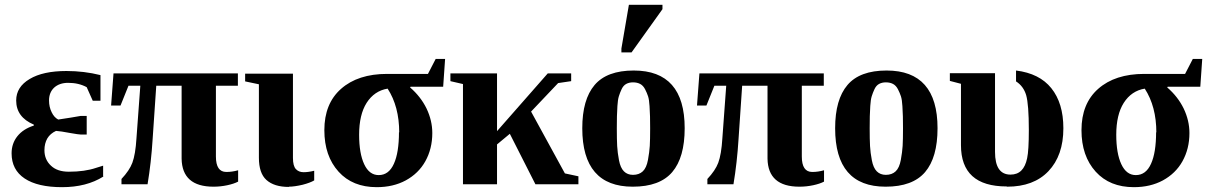

<svg xmlns="http://www.w3.org/2000/svg" viewBox="-20 -763 5002 795"><path d="M407 -34 408 -32Q338 12 237 12Q136 12 82 -24Q28 -60 28 -128Q28 -169 52 -199Q76 -229 120 -243V-247Q47 -278 47 -347Q47 -403 103 -436Q158 -469 255 -469Q328 -469 396 -452V-346H364L339 -402Q306 -420 262 -420Q226 -420 204 -400Q183 -380 183 -347Q183 -320 194 -298Q204 -277 221 -268L273 -276Q313 -283 314 -283H339V-206H314Q306 -206 272 -212Q230 -220 212 -221Q188 -210 176 -190Q164 -169 164 -141Q164 -102 191 -77Q217 -52 265 -52Q331 -52 378 -68L407 -77Z M917 -51H918Q941 -51 966 -58V-11Q949 -2 921 4Q893 10 864 10Q734 10 732 -106V-408H627L612 -187Q606 -90 591 0H483V-22Q516 -57 528 -89Q541 -124 545 -190L561 -408H512L479 -326H440L450 -459H965V-408H874V-115Q874 -51 917 -51Z M1176 10V11Q1115 11 1083 -18Q1052 -46 1052 -110V-414L995 -426V-458H1193V-109Q1193 -76 1205 -63Q1217 -50 1237 -50Q1257 -50 1281 -56V-16Q1264 -6 1233 2Q1199 10 1176 10Z M1632 -216 1633 -214Q1633 -322 1585 -396Q1530 -387 1498 -337Q1467 -288 1467 -205Q1467 -128 1488 -83Q1509 -38 1548 -38Q1590 -38 1611 -85Q1632 -131 1632 -216ZM1680 -404 1678 -401Q1722 -363 1746 -314Q1770 -264 1770 -212Q1770 -147 1741 -95Q1713 -45 1660 -16Q1608 12 1540 12Q1440 12 1382 -52Q1323 -117 1323 -224Q1323 -334 1392 -395Q1462 -457 1583 -457H1752L1784 -519H1823L1815 -404Z M2345 -459V-427L2291 -419L2179 -301L2319 -45L2375 -33V0H2197L2091 -209L2038 -165V0H1897V-415L1845 -427V-459H2038V-220L2248 -459Z M2604 -471Q2815 -471 2815 -232Q2815 -111 2763.5 -50.5Q2712 10 2600 10Q2391 10 2391 -232Q2391 -351 2442 -411Q2493 -471 2604 -471ZM2672 -232Q2672 -264 2671.5 -280.5Q2671 -297 2669.5 -323.5Q2668 -350 2663.5 -364Q2659 -378 2651 -393.5Q2643 -409 2630.5 -415.5Q2618 -422 2601 -422Q2585 -422 2573 -415.5Q2561 -409 2554 -394Q2547 -379 2542.5 -364.5Q2538 -350 2536.5 -324.5Q2535 -299 2534.5 -281.5Q2534 -264 2534 -232Q2534 -185 2535.5 -158Q2537 -131 2543 -99.5Q2549 -68 2563.5 -53.5Q2578 -39 2601 -39Q2626 -39 2641.5 -53.5Q2657 -68 2663 -101Q2669 -134 2670.5 -159Q2672 -184 2672 -232ZM2553 -546V-562L2584 -743H2723V-725L2595 -546Z M3343 -51H3344Q3367 -51 3392 -58V-11Q3375 -2 3347 4Q3319 10 3290 10Q3160 10 3158 -106V-408H3053L3038 -187Q3032 -90 3017 0H2909V-22Q2942 -57 2954 -89Q2967 -124 2971 -190L2987 -408H2938L2905 -326H2866L2876 -459H3391V-408H3300V-115Q3300 -51 3343 -51Z M3651 -471Q3862 -471 3862 -232Q3862 -111 3810.5 -50.5Q3759 10 3647 10Q3438 10 3438 -232Q3438 -351 3489 -411Q3540 -471 3651 -471ZM3719 -232Q3719 -264 3718.5 -280.5Q3718 -297 3716.5 -323.5Q3715 -350 3710.5 -364Q3706 -378 3698 -393.5Q3690 -409 3677.5 -415.5Q3665 -422 3648 -422Q3632 -422 3620 -415.5Q3608 -409 3601 -394Q3594 -379 3589.5 -364.5Q3585 -350 3583.5 -324.5Q3582 -299 3581.5 -281.5Q3581 -264 3581 -232Q3581 -185 3582.5 -158Q3584 -131 3590 -99.5Q3596 -68 3610.5 -53.5Q3625 -39 3648 -39Q3673 -39 3688.5 -53.5Q3704 -68 3710 -101Q3716 -134 3717.5 -159Q3719 -184 3719 -232Z M4150 10 4148 9Q3959 9 3959 -162V-416L3913 -428V-460H4100V-134Q4100 -40 4164 -40Q4192 -40 4209 -57Q4226 -74 4233 -108Q4240 -140 4240 -225Q4240 -330 4229 -369Q4218 -406 4187 -426V-471Q4284 -459 4333 -398Q4383 -336 4383 -232Q4383 -119 4321 -54Q4260 10 4150 10Z M4767 -216 4768 -214Q4768 -322 4720 -396Q4665 -387 4633 -337Q4602 -288 4602 -205Q4602 -128 4623 -83Q4644 -38 4683 -38Q4725 -38 4746 -85Q4767 -131 4767 -216ZM4815 -404 4813 -401Q4857 -363 4881 -314Q4905 -264 4905 -212Q4905 -147 4876 -95Q4848 -45 4795 -16Q4743 12 4675 12Q4575 12 4517 -52Q4458 -117 4458 -224Q4458 -334 4527 -395Q4597 -457 4718 -457H4887L4919 -519H4958L4950 -404Z"/></svg>

Font: Libra Serif Modern
Style: Bold
Weight: 700
Designer: Stefan Peev, Context Ltd
Foundry: Ascender Corporation
Version: Version 1.000